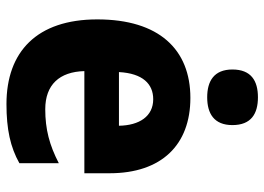

<svg xmlns="http://www.w3.org/2000/svg" viewBox="-132 -676 818 594"><g transform="rotate(90 277.0 -379.0)"><path d="M281 -768C230 -768 195 -747 195 -689C195 -632 231 -611 281 -611C331 -611 367 -632 367 -689C367 -747 332 -768 281 -768ZM283 -559C133 -559 40 -462 40 -271C40 -84 140 10 302 10C380 10 435 -2 485 -30V-152C429 -123 380 -110 318 -110C242 -110 202 -154 200 -231H516V-309C516 -470 428 -559 283 -559ZM287 -444C340 -444 368 -401 369 -338H203C207 -412 240 -444 287 -444Z"/></g></svg>

Font: Noto Sans Myanmar SemiCondensed ExtraBold
Style: Regular
Weight: 800
Width: 4
Designer: Monotype Design Team
Foundry: Monotype Imaging Inc.
Version: Version 2.107